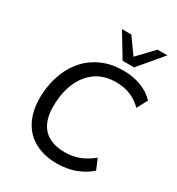

<svg xmlns="http://www.w3.org/2000/svg" viewBox="-218 -1073 1125 1219"><g transform="rotate(30 345.0 -464.0)"><path d="M383 9Q288 9 218.5 -29.5Q149 -68 113.5 -143Q78 -218 83 -327Q88 -413 116 -484Q144 -555 192 -606.5Q240 -658 307 -686Q374 -714 457 -714Q530 -714 589 -691Q648 -668 686 -627L645 -550Q604 -590 557.5 -608.5Q511 -627 453 -627Q373 -627 314.5 -589.5Q256 -552 222.5 -483.5Q189 -415 184 -324Q179 -239 202.5 -184.5Q226 -130 274 -104Q322 -78 392 -78Q446 -78 493.5 -95.5Q541 -113 591 -153L623 -77Q592 -49 553.5 -29.5Q515 -10 472 -0.5Q429 9 383 9ZM420 -765 316 -937H385L467 -822L577 -937H649L504 -765Z"/></g></svg>

Font: Nunito Sans 10pt Medium
Style: Italic
Weight: 500
Italic angle: -9°
Designer: Vernon Adams
Foundry: Vernon Adams
Version: Version 3.101;gftools[0.9.27]